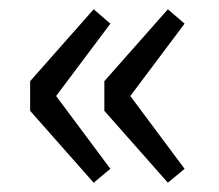

<svg xmlns="http://www.w3.org/2000/svg" viewBox="-20 -459 473 414"><path d="M182 -65 45 -220V-284L182 -439L218 -408L101 -252L218 -95ZM342 -65 205 -220V-284L342 -439L378 -408L261 -252L378 -95Z"/></svg>

Font: Assistant Medium
Style: Regular
Weight: 500
Designer: Hebrew By Ben Nathan, Latin by Paul Hunt
Version: Version 3.000